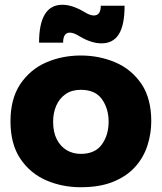

<svg xmlns="http://www.w3.org/2000/svg" viewBox="-20 -780 678 806"><path d="M319 6Q241 6 174 -23Q107 -52 65.5 -113.5Q24 -175 24 -271Q24 -363 63.5 -424.5Q106 -488.5 173.5 -517.8Q241 -547 319 -547Q396.5 -547 464.2 -518.2Q532 -489.5 575 -426Q615 -365 615 -271Q615 -219.5 599.2 -170Q583.5 -120.5 548.8 -81Q514 -41.5 457.2 -17.8Q400.5 6 319 6ZM406 -598Q364 -598 315 -627Q290 -643 273 -643Q245 -643 245 -601H144Q144 -760 242 -760Q282 -760 332 -731Q357 -715 374 -715Q403 -715 403 -756H503Q503 -675 479 -636.5Q455 -598 406 -598ZM319 -134Q379 -134 407.5 -173.5Q436 -213 436 -269Q436 -324 408 -363.5Q380 -403 319 -403Q281.5 -403 255.8 -385.2Q230 -367.5 216.5 -337.2Q203 -307 203 -269Q203 -225 218.5 -195Q234 -165 260.2 -149.5Q286.5 -134 319 -134Z"/></svg>

Font: Argentum Novus
Style: Bold
Weight: 700
Designer: Julieta Ulanovsky (font) & Cristiano Sobral (main changes)
Foundry: Julieta Ulanovsky (font) & Cristiano Sobral (main changes)
Version: Version 3.00;November 27, 2020;FontCreator 13.0.0.2655 64-bi